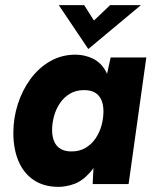

<svg xmlns="http://www.w3.org/2000/svg" viewBox="-20 -717 610 748"><path d="M208 11Q151 11 111.5 -15.5Q72 -42 52 -89.5Q32 -137 32 -199Q32 -257 49.5 -311.5Q67 -366 99 -409.5Q131 -453 175.5 -478.5Q220 -504 274 -504Q311 -504 343 -488Q375 -472 393.5 -437Q412 -402 407 -343L384 -369L411 -493H550L481 0H341L347 -122L383 -148Q361 -79 330.5 -45Q300 -11 268 0Q236 11 208 11ZM258 -127Q290 -127 313.5 -141Q337 -155 352.5 -178Q368 -201 375.5 -228.5Q383 -256 383 -283Q383 -310 374.5 -328.5Q366 -347 349.5 -356.5Q333 -366 308 -366Q276 -366 252.5 -352Q229 -338 213.5 -315Q198 -292 190.5 -264.5Q183 -237 183 -210Q183 -184 191.5 -165Q200 -146 217 -136.5Q234 -127 258 -127ZM324 -526 209 -697H308L346 -637L409 -697H529Z"/></svg>

Font: Hanken Grotesk Black
Style: Italic
Weight: 900
Italic angle: -8°
Designer: Alfredo Marco Pradil
Foundry: Hanken Design Co.
Version: Version 3.013